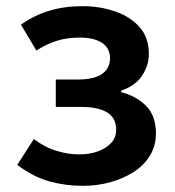

<svg xmlns="http://www.w3.org/2000/svg" viewBox="-20 -589 567 623"><path d="M249 14Q192 14 140 -0.5Q88 -15 36 -54L90 -138Q125 -111 163.5 -99.5Q202 -88 237 -88Q271 -88 298 -98Q325 -108 341 -125.5Q357 -143 357 -168Q357 -206 328 -224Q299 -242 244 -242H161V-331H233Q285 -331 311 -349Q337 -367 337 -400Q337 -433 311 -450Q285 -467 239 -467Q197 -467 164 -456.5Q131 -446 98 -425L48 -509Q90 -539 139.5 -554Q189 -569 247 -569Q304 -569 353.5 -552Q403 -535 433 -501Q463 -467 463 -414Q463 -377 441 -343.5Q419 -310 373 -295V-290Q423 -277 454.5 -245Q486 -213 486 -156Q486 -116 466.5 -84Q447 -52 413 -30.5Q379 -9 337 2.5Q295 14 249 14Z"/></svg>

Font: Noto Sans TC SemiBold
Style: Regular
Weight: 600
Designer: Ryoko NISHIZUKA  (kana, bopomofo & ideographs); Paul D. Hunt (Latin, Greek & Cyrillic); Sandoll Communications , Soo-you
Foundry: Adobe
Version: Version 2.004-H2;hotconv 1.0.118;makeotfexe 2.5.65603